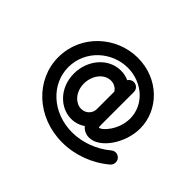

<svg xmlns="http://www.w3.org/2000/svg" viewBox="-124 -762 951 951"><g transform="rotate(45 351.5 -286.0)"><path d="M400 -366V-247V-246V-245V-244C400 -244 400 -243 400 -243C400 -216 378 -189 344 -189C307 -189 265 -226 265 -288C265 -341 300 -393 350 -393C374 -393 391 -380 400 -366ZM395 -5C484 -5 573 -38 641 -96C653 -106 653 -120 653 -123C653 -147 632 -158 618 -158C607 -158 599 -152 595 -149C540 -103 467 -75 395 -75C256 -75 153 -173 153 -290C153 -410 254 -497 364 -497C465 -497 550 -424 550 -327C550 -247 492 -186 473 -186C471 -186 470 -189 470 -203V-433C470 -453 454 -468 435 -468C422 -468 411 -461 405 -451C390 -458 372 -463 350 -463C261 -463 195 -381 195 -288C195 -186 269 -119 344 -119H345C371 -119 396 -127 417 -142C429 -127 448 -116 473 -116C546 -116 620 -224 620 -327C620 -456 512 -567 364 -567C217 -567 83 -450 83 -290C83 -134 217 -5 395 -5Z"/></g></svg>

Font: LS
Style: Bold
Weight: 700
Designer: BSozoo
Foundry: BSozoo
Version: Version 001.000